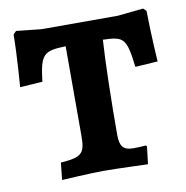

<svg xmlns="http://www.w3.org/2000/svg" viewBox="-64 -572 619 640"><g transform="rotate(-10 245.5 -252.0)"><path d="M96 6C96 6 192 0 239 0C282 0 387 4 387 4L394 -55L391 -59C391 -59 371 -57 348 -57C315 -57 303 -71 303 -110C303 -222 306 -360 311 -431C382 -429 390 -422 402 -323L478 -328C478 -328 472 -419 471 -500L461 -510L374 -501H116L31 -510L21 -500C20 -421 12 -323 12 -323L88 -328C99 -419 109 -429 185 -431V-129C185 -69 175 -57 102 -52Z"/></g></svg>

Font: Alegreya SC
Style: Bold
Weight: 700
Designer: Juan Pablo del Peral
Foundry: Huerta Tipografica
Version: Version 2.007;PS 002.007;hotconv 1.0.88;makeotf.lib2.5.64775